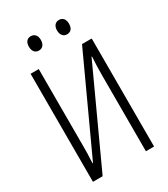

<svg xmlns="http://www.w3.org/2000/svg" viewBox="-217 -1000 964 1099"><g transform="rotate(-30 265.0 -450.0)"><path d="M357 -805C383 -805 397 -822 397 -853C397 -882 382 -900 357 -900C334 -900 318 -883 318 -853C318 -823 334 -805 357 -805ZM171 -805C196 -805 211 -823 211 -853C211 -882 196 -900 171 -900C147 -900 132 -883 132 -853C132 -823 147 -805 171 -805ZM63 0H127L414 -624H417C414 -581 413 -543 413 -500V0H467V-714H403L117 -93H114C117 -142 117 -175 117 -212V-714H63Z"/></g></svg>

Font: Noto Sans Mono Condensed Light
Style: Regular
Weight: 300
Width: 3
Designer: Monotype Design Team
Foundry: Monotype Imaging Inc.
Version: Version 2.014